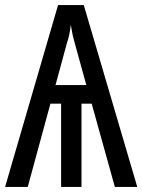

<svg xmlns="http://www.w3.org/2000/svg" viewBox="-22 -734 559 754"><path d="M307 -714 517 0H429L338 -327H298V0H218V-327H176L87 0H-2L206 -714ZM256 -637Q255 -627 253.5 -617Q252 -607 250 -598Q248 -589 245.5 -580Q243 -571 240 -562L196 -400H317L272 -563Q270 -571 267.5 -580Q265 -589 263 -598Q261 -607 259.5 -617Q258 -627 256 -637Z"/></svg>

Font: Noto Sans ExtraCondensed
Style: Regular
Weight: 400
Width: 2
Designer: Monotype Design Team
Foundry: Monotype Imaging Inc.
Version: Version 2.013